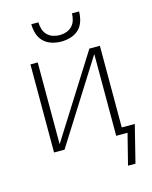

<svg xmlns="http://www.w3.org/2000/svg" viewBox="-134 -826 867 1095"><g transform="rotate(-15 300.0 -279.0)"><path d="M300 -600Q272 -600 244 -608.5Q216 -617 196 -636.5Q176 -656 167.5 -684Q159 -712 159 -740H201Q201 -720 207 -700Q213 -680 227 -665.5Q241 -651 260.5 -644.5Q280 -638 300 -638Q320 -638 339.5 -644.5Q359 -651 373 -665.5Q387 -680 393 -700Q399 -720 399 -740H441Q441 -712 432.5 -684Q424 -656 404 -636.5Q384 -617 356 -608.5Q328 -600 300 -600ZM483 182 529 0H462V-483L157 0H95V-520H138V-37L443 -520H505V-38H582L527 182Z"/></g></svg>

Font: Zed Sans Extralight Extended
Style: Regular
Weight: 200
Width: 7
Designer: Belleve Invis
Foundry: Belleve Invis
Version: Version 1.0.0; ttfautohint (v1.8.4)